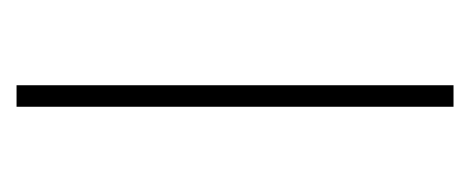

<svg xmlns="http://www.w3.org/2000/svg" viewBox="-188 -380 568 232"><g transform="rotate(-90 96.0 -264.0)"><path d="M109 0H83V-528H109Z"/></g></svg>

Font: Noto Sans SemiCondensed Thin
Style: Regular
Weight: 100
Width: 4
Designer: Monotype Design Team
Foundry: Monotype Imaging Inc.
Version: Version 2.013; ttfautohint (v1.8.4.7-5d5b)